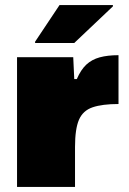

<svg xmlns="http://www.w3.org/2000/svg" viewBox="-20 -735 509 755"><path d="M47 0V-510H268L272 -424H282Q298 -461 319.5 -481Q341 -501 372 -509.5Q403 -518 446 -518V-326Q382 -326 344 -313Q306 -300 290.5 -264Q275 -228 275 -157V0ZM118 -566V-571L214 -715H424V-710L272 -566Z"/></svg>

Font: Saira SemiExpanded Black
Style: Regular
Weight: 900
Width: 6
Designer: Hector Gatti with collaboration of the Omnibus-Type team
Foundry: Omnibus-Type
Version: Version 1.101